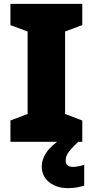

<svg xmlns="http://www.w3.org/2000/svg" viewBox="-20 -734 480 994"><path d="M406 0H34V-110L123 -144V-571L34 -604V-714H406V-604L317 -571V-144L406 -110ZM320 97Q320 115 330.5 122.5Q341 130 358 130Q371 130 388.5 126.5Q406 123 416 119V227Q400 232 379 236Q358 240 331 240Q274 240 235 209.5Q196 179 196 127Q196 93 219.5 56.5Q243 20 310 -25L385 0Q351 32 335.5 53Q320 74 320 97Z"/></svg>

Font: Noto Sans Syriac Western Black
Style: Regular
Weight: 900
Designer: Patrick Giasson and the Monotype Design Team
Foundry: Monotype Imaging Inc.
Version: Version 3.000; ttfautohint (v1.8.4.7-5d5b)